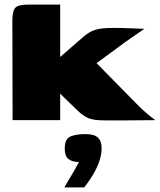

<svg xmlns="http://www.w3.org/2000/svg" viewBox="-20 -525 699 839"><path d="M35 0 34 -436Q34 -476 46.5 -490.5Q59 -505 104 -505H243V-276L343 -363Q368 -385 394 -394Q420 -403 474 -403Q515 -403 549 -401.5Q583 -400 611 -399Q605 -395 589 -384Q573 -373 555 -360.5Q537 -348 523 -338L402 -249L586 -62Q604 -44 623 -28Q642 -12 659 0Q599 1 540.5 1Q482 1 436 1Q388 1 365.5 -9Q343 -19 321 -40L259 -100L243 -116V0ZM261 294Q275 270 284.5 254Q294 238 303.5 222Q313 206 325 183Q321 183 315.5 182.5Q310 182 305 181Q288 178 275.5 166.5Q263 155 263 123Q263 82 287.5 71.5Q312 61 355 61Q372 61 387.5 65Q403 69 413.5 82.5Q424 96 424 123Q424 151 413.5 181Q403 211 385.5 240Q368 269 348 294Z"/></svg>

Font: Genos Thin Black
Style: Regular
Weight: 900
Version: Version 1.010